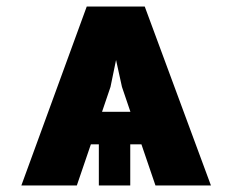

<svg xmlns="http://www.w3.org/2000/svg" viewBox="-20 -568 710 588"><path d="M456.1 0 413.1 -126H378.9V0H282.7V-126H258.3L215.3 0H45.4L245.6 -547.9H423.3L626 0ZM318.4 -301.8 292.5 -225.6H379.4L353.5 -301.8L335.4 -384.3Z"/></svg>

Font: Inter Display Extra Bold
Style: Regular
Weight: 800
Designer: Rasmus Andersson
Foundry: rsms
Version: Version 4.000;git-4fc901f